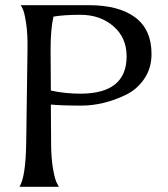

<svg xmlns="http://www.w3.org/2000/svg" viewBox="-20 -720 649 740"><path d="M323 -700Q438 -700 501 -653Q564 -606 564 -512Q564 -458 536.5 -417Q509 -376 466 -355Q423 -334 379.5 -323.5Q336 -313 294 -313Q217 -313 176 -317L177 -169Q177 -111 184.5 -68.5Q192 -26 200 -13L207 0H55Q79 -38 81 -169L86 -530Q87 -589 80.5 -631.5Q74 -674 67 -687L60 -700ZM176 -371Q230 -359 290 -359Q468 -359 468 -503Q468 -575 417 -619Q366 -663 290 -663Q227 -663 186 -656Q175 -608 175 -530Z"/></svg>

Font: Coconat
Style: Regular
Weight: 400
Designer: Sara Lavazza
Foundry: Collletttivo
Version: Version 1.000;Glyphs 3.2 (3217)